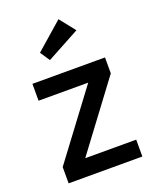

<svg xmlns="http://www.w3.org/2000/svg" viewBox="-145 -867 774 952"><g transform="rotate(-20 242.0 -391.0)"><path d="M50 0V-86L312 -436H50V-525H433V-441L170 -89H439V0ZM172 -606 138 -657 281 -782 346 -700Z"/></g></svg>

Font: Readex Pro
Style: Regular
Weight: 400
Designer: Bonnie Shaver-Troup, Thomas Jockin
Foundry: Lexend
Version: Version 1.204; ttfautohint (v1.8.4.7-5d5b)